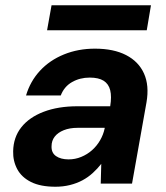

<svg xmlns="http://www.w3.org/2000/svg" viewBox="-20 -698 632 730"><path d="M191 12Q134 12 98 -6Q62 -24 45.5 -55Q29 -86 30 -123Q31 -176 61 -214Q91 -252 146 -273Q201 -294 275 -294H399Q405 -331 399 -355Q393 -379 374 -391Q355 -403 321 -403Q284 -403 254 -386Q224 -369 211 -335H79Q95 -389 132 -429Q169 -469 223 -491Q277 -513 341 -513Q412 -513 459.5 -488.5Q507 -464 527.5 -418.5Q548 -373 537 -309L482 0H363L365 -75Q351 -57 333 -40.5Q315 -24 293.5 -12.5Q272 -1 246 5.5Q220 12 191 12ZM241 -92Q266 -92 289 -101.5Q312 -111 330 -127Q348 -143 360.5 -164.5Q373 -186 378 -210V-212H275Q245 -212 222.5 -203Q200 -194 188 -178.5Q176 -163 176 -142Q175 -117 193 -104.5Q211 -92 241 -92ZM159 -583 176 -678H554L538 -583Z"/></svg>

Font: DM Sans 18pt
Style: Bold Italic
Weight: 700
Italic angle: -10°
Designer: Colophon Foundry, Jonny Pinhorn
Foundry: Colophon Foundry
Version: Version 4.004;gftools[0.9.30]